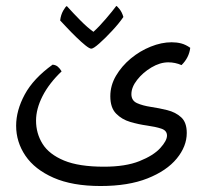

<svg xmlns="http://www.w3.org/2000/svg" viewBox="-20 -477 693 645"><path d="M317.9 147.9Q223.1 147.9 159.9 120.1Q96.7 92.3 65.4 46.1Q34.2 0 34.2 -54.7Q34.2 -106 63.2 -159.7Q92.3 -213.4 156.7 -259.8Q167.5 -258.8 174.3 -252.9Q181.2 -247.1 187 -237.3Q145 -197.3 123 -154.3Q101.1 -111.3 101.1 -71.8Q101.1 -28.8 123 6.3Q145 41.5 195.1 62.3Q245.1 83 329.1 83Q401.9 83 448.7 64.2Q495.6 45.4 518.3 20.5Q541 -4.4 541 -21.5Q541 -38.6 521.7 -44.9Q502.4 -51.3 474.1 -55.2Q445.8 -59.1 417.5 -67.4Q389.2 -75.7 369.9 -95.5Q350.6 -115.2 350.6 -153.8Q350.6 -189.9 369.6 -222.4Q388.7 -254.9 419.2 -280.3Q449.7 -305.7 486.1 -320.3Q522.5 -335 556.6 -335Q573.7 -335 588.9 -331.1Q604 -327.1 619.1 -316.4Q615.2 -283.2 589.8 -258.3Q568.4 -267.6 545.4 -267.6Q517.6 -267.6 488.8 -250.5Q460 -233.4 440.7 -208.7Q421.4 -184.1 421.4 -160.6Q421.4 -139.2 440.2 -130.6Q459 -122.1 486.8 -117.9Q514.6 -113.8 542.2 -106.9Q569.8 -100.1 588.6 -83Q607.4 -65.9 607.4 -30.3Q607.4 14.6 573.7 55.7Q540 96.7 475.6 122.3Q411.1 147.9 317.9 147.9ZM286.6 -313.5Q280.8 -313.5 266.8 -324.7Q252.9 -335.9 236.3 -352.1Q219.7 -368.2 205.1 -383.8Q190.4 -399.4 182.1 -408.2Q184.1 -426.8 192.6 -441.7Q201.2 -456.5 204.6 -456.5Q227.1 -431.6 250.5 -408Q273.9 -384.3 293.9 -370.1Q313.5 -387.7 335.9 -414.1Q358.4 -440.4 370.6 -457Q373 -457 381.6 -446.3Q390.1 -435.5 394.5 -419.9Q379.4 -397.9 356.4 -373.3Q333.5 -348.6 313.7 -331.1Q293.9 -313.5 286.6 -313.5Z"/></svg>

Font: Harmattan
Style: Regular
Weight: 400
Designer: George W. Nuss III and SIL International
Foundry: SIL International
Version: Version 4.000